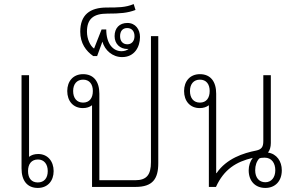

<svg xmlns="http://www.w3.org/2000/svg" viewBox="-20 -920 1447 945"><path d="M123 -550H86V-91C86 -31 114 5 166 5C215 5 244 -30 244 -78C244 -126 215 -162 168 -162C149 -162 134 -157 123 -148ZM167 -135C197 -135 215 -112 215 -78C215 -43 197 -22 166 -22C135 -22 118 -43 118 -78C118 -113 135 -135 167 -135Z M759 -742H723V-122C723 -59 701 -33 646 -33H469V-459C469 -519 441 -555 389 -555C340 -555 311 -520 311 -472C311 -423 340 -388 388 -388C406 -388 421 -393 433 -402V0H647C732 0 759 -40 759 -117ZM389 -415C358 -415 340 -437 340 -472C340 -506 358 -528 389 -528C420 -528 437 -506 437 -472C437 -437 420 -415 389 -415Z M581 -639C642 -639 669 -689 669 -738C669 -775 647 -807 607 -807C568 -807 544 -782 544 -742C544 -703 572 -679 606 -679C609 -679 611 -679 613 -679C604 -672 592 -668 578 -668C537 -668 503 -704 503 -775H480L443 -681C424 -694 408 -728 408 -764C408 -827 440 -853 508 -853C570 -853 608 -856 647 -871L638 -900C598 -883 560 -883 506 -883C421 -883 375 -846 375 -764C375 -707 403 -669 439 -644H458L484 -715C496 -672 534 -639 581 -639ZM607 -702C584 -702 571 -718 571 -742C571 -766 583 -782 606 -782C629 -782 642 -766 642 -742C642 -718 628 -702 607 -702Z M1286 5C1334 5 1367 -28 1367 -82C1367 -126 1342 -163 1299 -169C1308 -180 1313 -197 1313 -216V-550H1276V-226C1276 -197 1268 -185 1241 -179C1179 -167 1095 -140 1046 -68H1044V-459C1044 -519 1016 -555 964 -555C915 -555 886 -520 886 -472C886 -423 915 -388 963 -388C981 -388 996 -393 1008 -402V0H1043C1082 -86 1142 -124 1224 -143C1211 -126 1204 -104 1204 -82C1204 -28 1237 5 1286 5ZM964 -415C933 -415 915 -437 915 -472C915 -506 933 -528 964 -528C995 -528 1012 -506 1012 -472C1012 -437 995 -415 964 -415ZM1286 -23C1255 -23 1236 -46 1236 -82C1236 -106 1243 -126 1256 -140C1262 -143 1271 -144 1283 -144C1317 -144 1335 -117 1335 -82C1335 -46 1315 -23 1286 -23Z"/></svg>

Font: Noto Sans Thai Looped SemiCondensed ExtraLight
Style: Regular
Weight: 200
Width: 4
Designer: Sasikarn Vongin, Ben Mitchell
Foundry: The Fontpad Ltd
Version: Version 1.001